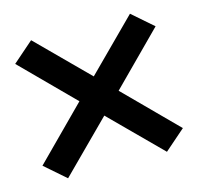

<svg xmlns="http://www.w3.org/2000/svg" viewBox="-77 -657 654 634"><g transform="rotate(-15 250.0 -340.0)"><path d="M81 -104 10 -166 183 -340 10 -514 81 -576 250 -407 419 -576 490 -514 317 -340 490 -166 419 -104 250 -273Z"/></g></svg>

Font: Iosevka SS18 Semibold
Style: Regular
Weight: 600
Monospace: yes
Designer: Belleve Invis
Foundry: Belleve Invis
Version: Version 25.1.1; ttfautohint (v1.8.4)